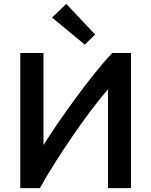

<svg xmlns="http://www.w3.org/2000/svg" viewBox="-20 -965 777 985"><path d="M84 0V-693H203V-221Q237 -275 281 -339Q325 -403 373 -468Q421 -533 468 -591.5Q515 -650 555 -693H652V0H534V-507Q490 -456 442 -392Q394 -328 347 -259Q300 -190 258 -123.5Q216 -57 185 0ZM415 -736 247 -875 320 -945 468 -788Z"/></svg>

Font: Ubuntu Sans SemiBold
Style: Regular
Weight: 600
Designer: Dalton Maag Ltd
Foundry: Dalton Maag Ltd
Version: Version 1.006; ttfautohint (v1.8.4.7-5d5b)